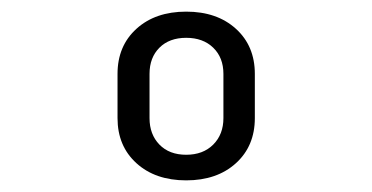

<svg xmlns="http://www.w3.org/2000/svg" viewBox="-20 -756 640 330"><path d="M300 -446Q247 -446 214.5 -475.5Q182 -505 182 -553V-629Q182 -677 214.5 -706.5Q247 -736 300 -736Q353 -736 385.5 -706.5Q418 -677 418 -629V-553Q418 -505 385.5 -475.5Q353 -446 300 -446ZM300 -490Q329 -490 346.5 -507.5Q364 -525 364 -553V-629Q364 -657 346.5 -674Q329 -691 300 -691Q271 -691 254 -674Q237 -657 237 -629V-553Q237 -525 254 -507.5Q271 -490 300 -490Z"/></svg>

Font: JetBrainsMono NFM Medium
Style: Regular
Weight: 500
Monospace: yes
Designer: Philipp Nurullin, Konstantin Bulenkov
Foundry: JetBrains
Version: Version 2.304; ttfautohint (v1.8.4.7-5d5b);Nerd Fonts 3.3.0